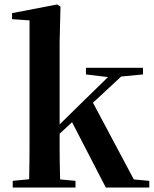

<svg xmlns="http://www.w3.org/2000/svg" viewBox="-20 -839 691 859"><path d="M36.9 0V-29.9L142.8 -40.2H206.6L317.8 -29.9V0ZM109.1 0Q110.1 -18.1 110.6 -47.2Q111.1 -76.3 111.6 -110.2Q112.1 -144.1 112.1 -176.8Q112.1 -209.5 112.1 -234.8V-747.8L34 -753.3V-780.3L235.6 -819L250.6 -810L246.8 -650.9V-240.9Q246.8 -213.4 246.8 -179.5Q246.8 -145.6 247.3 -110.9Q247.8 -76.3 248.7 -47.2Q249.6 -18.1 250.6 0ZM177.7 -176.5V-220.2H183.6L343.8 -377.6L505.8 -535.7H564.2ZM453.4 0 298.1 -300.5 392.2 -386.5 578.7 -36.2 648 -29.9V0ZM364.5 -506V-535.7H619.7V-506L503.4 -494.8L482.5 -491.8Z"/></svg>

Font: Source Han Serif JP VF
Style: Regular
Weight: 250
Designer: Ryoko NISHIZUKA 西塚涼子 (kana & ideographs); Frank Grießhammer (Latin, Greek & Cyrillic); Wenlong ZHANG 张文龙 (bopomofo); San
Foundry: Adobe
Version: Version 2.001;hotconv 1.1.0;makeotfexe 2.6.0